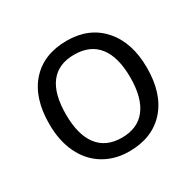

<svg xmlns="http://www.w3.org/2000/svg" viewBox="-126 -686 855 837"><g transform="rotate(-30 302.0 -267.5)"><path d="M547.9 -268.1Q547.9 -137.2 481.9 -63.7Q416 9.8 299.8 9.8Q228 9.8 172.4 -23.9Q116.7 -57.6 86.4 -120.6Q56.2 -183.6 56.2 -268.1Q56.2 -398.9 121.6 -471.9Q187 -544.9 303.2 -544.9Q415.5 -544.9 481.7 -470.2Q547.9 -395.5 547.9 -268.1ZM140.1 -268.1Q140.1 -165.5 181.2 -111.8Q222.2 -58.1 301.8 -58.1Q381.3 -58.1 422.6 -111.6Q463.9 -165 463.9 -268.1Q463.9 -370.1 422.6 -423.1Q381.3 -476.1 300.8 -476.1Q221.2 -476.1 180.7 -423.8Q140.1 -371.6 140.1 -268.1Z"/></g></svg>

Font: f0_57812 
Style: Regular
Weight: 400
Foundry: Ascender Corporation
Version: Version 1.10